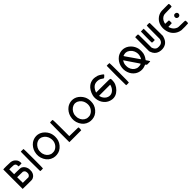

<svg xmlns="http://www.w3.org/2000/svg" viewBox="675 -3048 5332 5332"><g transform="rotate(-45 3340.5 -382.5)"><path d="M77 -760Q79 -765 202 -765Q321 -765 364.5 -759.5Q408 -754 445 -735Q475 -719 504 -688Q533 -657 544 -628Q554 -603 557 -563Q560 -523 552 -520Q546 -518 493 -518H439L437 -550Q433 -600 413 -616Q393 -634 367 -639Q341 -644 270 -644H197V-548V-453H292Q393 -452 425 -449.5Q457 -447 476 -438Q557 -397 587 -298Q595 -273 596.5 -228Q598 -183 593 -157Q570 -52 487 -11Q457 4 427 6Q397 8 272 6Q114 4 100 3H76V-376Q76 -758 77 -760ZM435 -322 418 -331 307 -333 197 -335 198 -224 199 -114 309 -113 419 -112 435 -120Q463 -135 479 -170Q486 -185 486 -218Q486 -259 474.5 -283Q463 -307 435 -322Z M770 -765Q775 -768 823 -768Q873 -768 877 -764Q882 -758 882 -383Q882 -6 877 -3Q871 2 822 2Q773 2 770 -3Q766 -8 766.5 -384.5Q767 -761 770 -765Z M1332 -767Q1432 -784 1527 -739Q1579 -714 1626.5 -665.5Q1674 -617 1702 -560Q1741 -478 1741 -379Q1741 -305 1722 -247Q1700 -180 1650.5 -121.5Q1601 -63 1540 -31Q1485 -3 1418 3.5Q1351 10 1292 -6Q1146 -46 1073 -189Q1000 -332 1044 -492Q1061 -556 1100 -613Q1139 -670 1191 -708Q1257 -754 1332 -767ZM1412 -648Q1408 -648 1402.5 -649Q1397 -650 1393.5 -650.5Q1390 -651 1389 -651Q1371 -655 1316 -638Q1262 -618 1219 -569.5Q1176 -521 1158 -458Q1150 -429 1150 -383Q1150 -335 1157 -306Q1193 -168 1319 -124Q1340 -117 1383 -117Q1425 -117 1447 -124Q1520 -149 1567 -210.5Q1614 -272 1620.5 -348Q1627 -424 1594 -504Q1568 -562 1517 -602Q1466 -642 1412 -648Z M1934 -766Q1946 -768 1980 -768Q2015 -767 2021 -761Q2027 -755 2028 -438V-119L2078 -118Q2117 -115 2244 -115Q2339 -115 2360 -112.5Q2381 -110 2384 -100Q2386 -90 2383.5 -45.5Q2381 -1 2378 1Q2370 4 2142 2H1911V-375Q1911 -724 1915 -749Q1918 -764 1927 -765Q1933 -766 1934 -766Z M2729 -767Q2829 -784 2924 -739Q2976 -714 3023.5 -665.5Q3071 -617 3099 -560Q3138 -478 3138 -379Q3138 -305 3119 -247Q3097 -180 3047.5 -121.5Q2998 -63 2937 -31Q2882 -3 2815 3.5Q2748 10 2689 -6Q2543 -46 2470 -189Q2397 -332 2441 -492Q2458 -556 2497 -613Q2536 -670 2588 -708Q2654 -754 2729 -767ZM2809 -648Q2805 -648 2799.5 -649Q2794 -650 2790.5 -650.5Q2787 -651 2786 -651Q2768 -655 2713 -638Q2659 -618 2616 -569.5Q2573 -521 2555 -458Q2547 -429 2547 -383Q2547 -335 2554 -306Q2590 -168 2716 -124Q2737 -117 2780 -117Q2822 -117 2844 -124Q2917 -149 2964 -210.5Q3011 -272 3017.5 -348Q3024 -424 2991 -504Q2965 -562 2914 -602Q2863 -642 2809 -648Z M3607 -770Q3637 -773 3687 -766Q3737 -759 3768 -748Q3812 -731 3867 -694Q3922 -657 3922 -644Q3922 -640 3905.5 -622.5Q3889 -605 3871 -590Q3853 -575 3842 -576Q3831 -577 3803 -598Q3784 -612 3760 -626Q3717 -648 3657 -650Q3597 -652 3555 -633Q3512 -614 3476 -570.5Q3440 -527 3417 -468L3410 -447H3674Q3881 -447 3917 -445Q3953 -443 3963 -432L3964 -431Q3971 -424 3972 -384Q3976 -219 3852 -95Q3734 24 3585 2Q3461 -17 3377.5 -110.5Q3294 -204 3281 -339Q3275 -405 3290 -460Q3309 -536 3349 -601.5Q3389 -667 3441 -706Q3512 -760 3607 -770ZM3454 -326Q3436 -326 3426.5 -325.5Q3417 -325 3411.5 -324Q3406 -323 3405 -322Q3404 -321 3405 -319Q3405 -318 3407 -309.5Q3409 -301 3411 -295Q3425 -239 3466.5 -192Q3508 -145 3558 -128Q3644 -98 3717 -141Q3758 -164 3791 -209.5Q3824 -255 3836 -304Q3841 -322 3841 -326Q3841 -330 3454 -326Z M4144 -765Q4149 -768 4197 -768Q4247 -768 4251 -764Q4256 -758 4256 -383Q4256 -6 4251 -3Q4245 2 4196 2Q4147 2 4144 -3Q4140 -8 4140.5 -384.5Q4141 -761 4144 -765Z M4706 -767Q4806 -784 4901 -739Q4952 -715 5000 -667Q5083 -583 5109 -461Q5115 -434 5115 -379.5Q5115 -325 5109 -297Q5090 -208 5039 -139Q5018 -111 5021 -107Q5022 -106 5026.5 -99.5Q5031 -93 5040 -79.5Q5049 -66 5056 -56Q5089 -8 5087 -2Q5086 3 5078.5 4Q5071 5 5026 6Q4961 6 4958 5Q4950 3 4938 -16Q4924 -34 4920 -33Q4917 -32 4891 -22Q4810 12 4724.5 4Q4639 -4 4568 -51Q4467 -119 4425 -242Q4383 -365 4418 -492Q4435 -556 4474 -613Q4513 -670 4565 -708Q4631 -754 4706 -767ZM4786 -648Q4782 -648 4776.5 -649Q4771 -650 4767.5 -650.5Q4764 -651 4763 -651Q4753 -653 4717.5 -645Q4682 -637 4668 -629Q4666 -628 4668 -623.5Q4670 -619 4677.5 -607Q4685 -595 4698.5 -575Q4712 -555 4734 -524Q4757 -492 4812.5 -411.5Q4868 -331 4875 -321Q4944 -218 4948 -220Q4952 -223 4966 -252.5Q4980 -282 4984 -298Q5015 -400 4968 -504Q4942 -562 4891 -602Q4840 -642 4786 -648ZM4731 -320Q4702 -362 4669 -411.5Q4636 -461 4616 -490.5Q4596 -520 4593 -525L4576 -550L4570 -541Q4546 -507 4532 -458Q4524 -429 4524 -383Q4524 -335 4531 -306Q4567 -168 4693 -124Q4714 -117 4757 -117Q4798 -117 4825 -126Q4850 -135 4852 -137Q4855 -140 4731 -320Z M5283 -769Q5307 -771 5336 -770Q5371 -770 5376 -764Q5380 -760 5381 -723.5Q5382 -687 5382 -500V-242L5389 -223Q5421 -138 5490 -120Q5508 -115 5548.5 -116Q5589 -117 5606 -123Q5645 -135 5668.5 -159Q5692 -183 5706 -226L5713 -248L5714 -506Q5715 -763 5720 -768Q5728 -772 5771 -772Q5817 -772 5824 -766L5830 -761L5832 -506L5834 -251L5824 -215Q5767 -14 5570 2Q5512 7 5447 -11Q5319 -49 5273 -187L5263 -217V-486Q5261 -753 5264 -761Q5265 -768 5283 -769ZM5488 -765Q5489 -768 5544 -768L5598 -767V-548Q5599 -330 5595 -327Q5591 -325 5543 -325Q5495 -325 5488 -329Q5484 -332 5483.5 -363Q5483 -394 5484 -548Q5486 -763 5488 -765Z M6271 -760Q6291 -765 6431 -765H6569L6577 -758Q6585 -750 6586 -729Q6588 -713 6587 -689.5Q6586 -666 6583 -658Q6580 -651 6556 -649Q6532 -647 6428 -646Q6295 -645 6271 -638Q6169 -604 6129 -494Q6120 -466 6118 -454L6116 -441L6161 -439Q6209 -437 6230 -437Q6256 -437 6259 -434Q6263 -430 6263 -379Q6263 -329 6258 -324Q6253 -320 6186 -320Q6138 -320 6128.5 -319Q6119 -318 6119 -314Q6119 -306 6133 -272.5Q6147 -239 6157 -225Q6203 -154 6283 -125Q6299 -120 6318.5 -118.5Q6338 -117 6435 -115Q6565 -114 6571 -109Q6583 -103 6583 -54Q6583 -5 6572 0Q6565 4 6449.5 5.5Q6334 7 6311 4Q6193 -14 6110 -90Q6027 -166 5999 -282Q5971 -397 5997.5 -501Q6024 -605 6098 -673Q6170 -741 6271 -760ZM6484 -447Q6494 -450 6514 -448Q6534 -447 6550 -437Q6587 -410 6578 -365Q6569 -320 6525 -310Q6503 -306 6481.5 -313.5Q6460 -321 6449 -338Q6432 -362 6437 -390Q6440 -408 6454 -425Q6468 -442 6484 -447Z"/></g></svg>

Font: FoundationOne
Style: Medium
Weight: 500
Version: Version 0.4